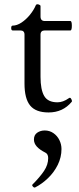

<svg xmlns="http://www.w3.org/2000/svg" viewBox="-20 -513 369 895"><path d="M94.2 -123.5V-351.6Q94.2 -371.1 74.7 -371.1H39.1Q32.2 -371.1 32.2 -382.3Q32.2 -393.6 39.1 -393.6Q58.6 -393.6 80.1 -407.7Q101.6 -421.9 119.6 -444.1Q137.7 -466.3 147 -488.8Q148.9 -493.2 154.3 -493.2Q156.2 -493.2 160.2 -492.2Q164.6 -490.7 166.7 -489Q168.9 -487.3 168.9 -483.9V-436Q168.9 -415 189 -415H308.1Q314.9 -415 314.9 -393.1Q314.9 -371.1 308.1 -371.1H189Q168.9 -371.1 168.9 -351.6V-154.8Q168.9 -95.2 186 -65.7Q203.1 -36.1 248 -36.1Q273.9 -36.1 300.8 -55.2Q303.2 -57.1 305.7 -57.1Q309.6 -57.1 312.5 -51Q315.4 -44.9 315.4 -42Q315.4 -39.6 314 -38.1Q272.9 11.2 206.5 11.2Q147 11.2 120.6 -21Q94.2 -53.2 94.2 -123.5ZM130.9 347.7Q166 312.5 185.3 283.7Q204.6 254.9 204.6 224.1Q204.6 205.1 191.9 198.7Q165 185.1 151.6 170.2Q138.2 155.3 138.2 137.2Q138.2 116.2 153.3 105.7Q168.5 95.2 188.5 95.2Q211.4 95.2 229.2 107.7Q247.1 120.1 256.8 139.9Q266.6 159.7 266.6 181.6Q266.6 220.2 249.3 255.4Q231.9 290.5 203.6 317.6Q175.3 344.7 143.6 360.8Q140.6 362.3 137 359.9Q133.3 357.4 131.1 353.5Q128.9 349.6 130.9 347.7Z"/></svg>

Font: JuniusX
Style: Regular
Weight: 400
Designer: Peter S. Baker
Foundry: Briery Creek Software
Version: Version 1.004